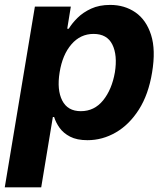

<svg xmlns="http://www.w3.org/2000/svg" viewBox="-39 -573 692 797"><path d="M-19.2 204.5 105.8 -545.5H255L240.1 -453.8H246.4Q259.9 -476.2 282.8 -498.9Q305.8 -521.7 339.3 -537.1Q372.9 -552.6 418.3 -552.6Q478.3 -552.6 523.3 -521.5Q568.2 -490.4 588.1 -428.1Q608 -365.8 592.3 -272Q577.4 -180.8 537.5 -118.1Q497.5 -55.4 441.9 -23.3Q386.4 8.9 324.2 8.9Q280.2 8.9 252.1 -5.7Q224.1 -20.2 208.3 -42.4Q192.5 -64.6 185.7 -87.4H180.4L132.1 204.5ZM208.5 -272.7Q196.7 -199.9 219.3 -155.7Q241.8 -111.5 296.5 -111.5Q352.6 -111.5 389 -156.4Q425.4 -201.3 437.9 -272.7Q449.2 -343.8 427.4 -388Q405.5 -432.2 349.4 -432.2Q294.7 -432.2 257.5 -389Q220.2 -345.9 208.5 -272.7Z"/></svg>

Font: Inter UI
Style: Bold Italic
Weight: 700
Italic angle: 9.39999°
Designer: Rasmus Andersson
Foundry: rsms
Version: 3.2;8d6f07862